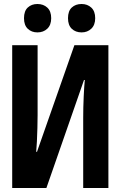

<svg xmlns="http://www.w3.org/2000/svg" viewBox="-20 -940 603 960"><path d="M41 0V-714H168V-364Q168 -335 167 -300Q166 -265 164.5 -232.5Q163 -200 161 -181H165L352 -714H522V0H396V-350Q396 -403 398.5 -457Q401 -511 404 -540H400L212 0ZM388 -778Q358 -778 339 -796Q320 -814 320 -849Q320 -885 339 -902.5Q358 -920 388 -920Q417 -920 436.5 -902Q456 -884 456 -849Q456 -815 436.5 -796.5Q417 -778 388 -778ZM167 -778Q138 -778 119 -796Q100 -814 100 -849Q100 -885 119 -902.5Q138 -920 167 -920Q197 -920 216.5 -902Q236 -884 236 -849Q236 -815 216.5 -796.5Q197 -778 167 -778Z"/></svg>

Font: Noto Sans Mono SemiCondensed
Style: Bold
Weight: 700
Width: 4
Designer: Monotype Design Team
Foundry: Monotype Imaging Inc.
Version: Version 2.014